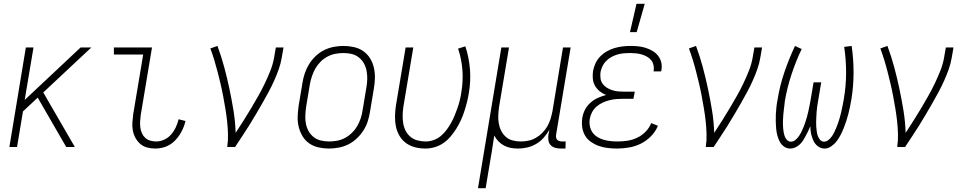

<svg xmlns="http://www.w3.org/2000/svg" viewBox="-20 -768 5040 1003"><path d="M326 0 177 -258 100 -186 69 0H29L115 -520H155L109 -246L401 -520H457L206 -285L371 0Z M791 8Q769 8 748.5 2.5Q728 -3 713 -16Q698 -29 688 -47Q678 -65 674 -86Q670 -107 671.5 -128.5Q673 -150 676 -172L728 -483H575V-520H774L715 -166Q713 -150 712 -134Q711 -118 713 -102.5Q715 -87 721 -73Q727 -59 738 -48.5Q749 -38 764.5 -33.5Q780 -29 796 -29Q817 -29 838 -38.5Q859 -48 874 -65.5Q889 -83 898.5 -103.5Q908 -124 913 -145L949 -136Q945 -118 937.5 -100Q930 -82 919.5 -65.5Q909 -49 895 -34.5Q881 -20 864.5 -10.5Q848 -1 829 3.5Q810 8 791 8Z M1167 0Q1172 -34 1171 -67.5Q1170 -101 1166.5 -134Q1163 -167 1157.5 -199.5Q1152 -232 1146 -264.5Q1140 -297 1132.5 -328.5Q1125 -360 1117 -391.5Q1109 -423 1099.5 -454Q1090 -485 1079 -515L1116 -528Q1136 -474 1151 -418.5Q1166 -363 1178 -306.5Q1190 -250 1199.5 -192Q1209 -134 1211 -74Q1232 -106 1252 -137.5Q1272 -169 1291 -201Q1310 -233 1328.5 -265.5Q1347 -298 1363 -331.5Q1379 -365 1392.5 -399Q1406 -433 1412 -468L1421 -520H1461L1452 -468Q1447 -437 1436 -406Q1425 -375 1411.5 -345Q1398 -315 1382 -285.5Q1366 -256 1349.5 -227Q1333 -198 1316 -169.5Q1299 -141 1281.5 -112.5Q1264 -84 1245 -56Q1226 -28 1208 0Z M1699 8Q1671 8 1644 2Q1617 -4 1595.5 -19Q1574 -34 1560.5 -56.5Q1547 -79 1540.5 -105Q1534 -131 1535 -159Q1536 -187 1540 -215L1560 -335Q1564 -361 1572.5 -386Q1581 -411 1595 -433.5Q1609 -456 1629 -475Q1649 -494 1673 -506Q1697 -518 1723 -523Q1749 -528 1774 -528Q1802 -528 1829 -522Q1856 -516 1877.5 -501Q1899 -486 1913 -463.5Q1927 -441 1933 -415Q1939 -389 1938.5 -361Q1938 -333 1933 -305L1913 -185Q1909 -159 1901 -134Q1893 -109 1878.5 -86.5Q1864 -64 1844 -45Q1824 -26 1800 -14Q1776 -2 1750 3Q1724 8 1699 8ZM1700 -29Q1720 -29 1741.5 -33Q1763 -37 1782.5 -47.5Q1802 -58 1818.5 -74Q1835 -90 1846 -109Q1857 -128 1864 -149Q1871 -170 1874 -191L1894 -311Q1898 -333 1898.5 -355Q1899 -377 1895 -398Q1891 -419 1881 -437Q1871 -455 1854.5 -468Q1838 -481 1817.5 -486Q1797 -491 1774 -491Q1754 -491 1732.5 -487Q1711 -483 1691 -472.5Q1671 -462 1655 -446Q1639 -430 1628 -411Q1617 -392 1610 -371Q1603 -350 1599 -329L1579 -209Q1576 -187 1575 -165Q1574 -143 1578 -122Q1582 -101 1592 -83Q1602 -65 1618.5 -52Q1635 -39 1656 -34Q1677 -29 1700 -29Z M2203 8Q2175 8 2149 1.5Q2123 -5 2102 -20Q2081 -35 2067.5 -57.5Q2054 -80 2048.5 -106Q2043 -132 2043.5 -160Q2044 -188 2048 -215L2099 -520H2139L2087 -209Q2084 -188 2083.5 -166Q2083 -144 2086.5 -123Q2090 -102 2099.5 -84Q2109 -66 2124.5 -53Q2140 -40 2161 -34.5Q2182 -29 2204 -29Q2224 -29 2244.5 -36Q2265 -43 2282 -57Q2299 -71 2312.5 -89Q2326 -107 2336.5 -126Q2347 -145 2355 -164.5Q2363 -184 2370 -204Q2377 -224 2382 -244.5Q2387 -265 2390 -286Q2400 -345 2395.5 -403Q2391 -461 2373 -514L2411 -526Q2430 -469 2435 -406.5Q2440 -344 2429 -280Q2425 -256 2419 -232.5Q2413 -209 2405.5 -186Q2398 -163 2387.5 -140Q2377 -117 2363.5 -95.5Q2350 -74 2333.5 -54.5Q2317 -35 2296 -20.5Q2275 -6 2250.5 1Q2226 8 2203 8Z M2477 215 2599 -520H2639L2587 -209Q2584 -188 2583 -166.5Q2582 -145 2585.5 -124Q2589 -103 2598 -85Q2607 -67 2622 -53.5Q2637 -40 2657.5 -34.5Q2678 -29 2700 -29Q2720 -29 2740 -33Q2760 -37 2778.5 -47.5Q2797 -58 2813 -74Q2829 -90 2839.5 -108.5Q2850 -127 2856 -147Q2862 -167 2866 -187L2921 -520H2961L2885 -64Q2884 -57 2885 -50Q2886 -43 2890.5 -38Q2895 -33 2902 -31Q2909 -29 2916 -29H2935L2934 8H2909Q2894 8 2880 4Q2866 0 2856.5 -10Q2847 -20 2845 -34.5Q2843 -49 2845 -64L2850 -90Q2837 -68 2820 -48.5Q2803 -29 2780.5 -16Q2758 -3 2734 2.5Q2710 8 2686 8Q2666 8 2647.5 4.5Q2629 1 2612.5 -8Q2596 -17 2583.5 -30Q2571 -43 2562 -60Q2556 -18 2549 24Q2542 66 2535 107L2517 215Z M3203 8Q3179 8 3154.5 5Q3130 2 3108.5 -5.5Q3087 -13 3067.5 -26.5Q3048 -40 3036.5 -59.5Q3025 -79 3021.5 -103Q3018 -127 3022 -152Q3025 -173 3035.5 -194Q3046 -215 3064 -231Q3082 -247 3103 -256.5Q3124 -266 3146 -272Q3128 -279 3113 -291Q3098 -303 3088.5 -319.5Q3079 -336 3077 -356Q3075 -376 3078 -397Q3082 -418 3091 -437.5Q3100 -457 3115.5 -473Q3131 -489 3150.5 -500Q3170 -511 3190.5 -517Q3211 -523 3232 -525.5Q3253 -528 3273 -528Q3294 -528 3314 -526Q3334 -524 3353 -518Q3372 -512 3389 -502Q3406 -492 3418 -476.5Q3430 -461 3434.5 -441.5Q3439 -422 3435 -401L3434 -395H3394L3395 -399Q3397 -415 3393.5 -429.5Q3390 -444 3380.5 -455Q3371 -466 3358 -473Q3345 -480 3331 -484Q3317 -488 3301.5 -489.5Q3286 -491 3270 -491Q3254 -491 3238 -489.5Q3222 -488 3206 -483.5Q3190 -479 3174.5 -470.5Q3159 -462 3147 -450Q3135 -438 3127.5 -422.5Q3120 -407 3117 -391Q3115 -375 3117 -359Q3119 -343 3128 -330.5Q3137 -318 3150 -310Q3163 -302 3178 -297Q3193 -292 3209.5 -290.5Q3226 -289 3242 -289H3296L3289 -252H3235Q3217 -252 3199.5 -250.5Q3182 -249 3164 -244.5Q3146 -240 3128.5 -232Q3111 -224 3096.5 -211.5Q3082 -199 3073 -182Q3064 -165 3061 -147Q3058 -128 3061.5 -109.5Q3065 -91 3075 -76.5Q3085 -62 3100.5 -52.5Q3116 -43 3133 -38Q3150 -33 3169 -31Q3188 -29 3207 -29Q3233 -29 3258.5 -33Q3284 -37 3308.5 -48.5Q3333 -60 3352.5 -80Q3372 -100 3382 -125L3417 -111Q3405 -81 3381 -56.5Q3357 -32 3327.5 -17.5Q3298 -3 3266 2.5Q3234 8 3203 8ZM3271 -600 3305 -748H3348L3306 -600Z M3667 0Q3672 -34 3671 -67.5Q3670 -101 3666.5 -134Q3663 -167 3657.5 -199.5Q3652 -232 3646 -264.5Q3640 -297 3632.5 -328.5Q3625 -360 3617 -391.5Q3609 -423 3599.5 -454Q3590 -485 3579 -515L3616 -528Q3636 -474 3651 -418.5Q3666 -363 3678 -306.5Q3690 -250 3699.5 -192Q3709 -134 3711 -74Q3732 -106 3752 -137.5Q3772 -169 3791 -201Q3810 -233 3828.5 -265.5Q3847 -298 3863 -331.5Q3879 -365 3892.5 -399Q3906 -433 3912 -468L3921 -520H3961L3952 -468Q3947 -437 3936 -406Q3925 -375 3911.5 -345Q3898 -315 3882 -285.5Q3866 -256 3849.5 -227Q3833 -198 3816 -169.5Q3799 -141 3781.5 -112.5Q3764 -84 3745 -56Q3726 -28 3708 0Z M4109 8Q4090 8 4075.5 -2.5Q4061 -13 4053 -28.5Q4045 -44 4040.5 -61.5Q4036 -79 4034.5 -97Q4033 -115 4032.5 -134Q4032 -153 4033 -171.5Q4034 -190 4036 -209Q4038 -228 4042 -247Q4053 -318 4077 -389Q4101 -460 4133 -528L4168 -512Q4137 -447 4114.5 -378.5Q4092 -310 4080 -240Q4079 -229 4077.5 -217Q4076 -205 4074.5 -193Q4073 -181 4072 -169Q4071 -157 4070.5 -145.5Q4070 -134 4070 -122.5Q4070 -111 4071 -99Q4072 -87 4074 -76Q4076 -65 4080 -54.5Q4084 -44 4092 -36Q4100 -28 4112 -28Q4125 -28 4136 -37.5Q4147 -47 4154.5 -58.5Q4162 -70 4168 -82.5Q4174 -95 4179 -107.5Q4184 -120 4188 -132.5Q4192 -145 4195.5 -157.5Q4199 -170 4202 -183Q4205 -196 4207.5 -209Q4210 -222 4212.5 -234.5Q4215 -247 4217 -260L4230 -338H4270L4257 -260Q4255 -247 4252.5 -234Q4250 -221 4248.5 -208.5Q4247 -196 4246 -183Q4245 -170 4244.5 -157.5Q4244 -145 4243.5 -132Q4243 -119 4244 -106.5Q4245 -94 4246.5 -82Q4248 -70 4252 -58.5Q4256 -47 4264 -37.5Q4272 -28 4285 -28Q4297 -28 4308 -37Q4319 -46 4326.5 -57Q4334 -68 4339.5 -80Q4345 -92 4350 -104Q4355 -116 4359 -128Q4363 -140 4366.5 -152Q4370 -164 4373 -176.5Q4376 -189 4378.5 -201Q4381 -213 4383.5 -225.5Q4386 -238 4388 -250Q4400 -320 4400 -388.5Q4400 -457 4390 -523L4429 -528Q4439 -460 4439 -388.5Q4439 -317 4427 -245Q4424 -227 4420 -208.5Q4416 -190 4411.5 -172Q4407 -154 4401 -136Q4395 -118 4388 -100Q4381 -82 4372 -64.5Q4363 -47 4351.5 -31.5Q4340 -16 4323 -4Q4306 8 4288 8Q4268 8 4252.5 -4Q4237 -16 4229 -33.5Q4221 -51 4217 -70Q4213 -89 4213 -109Q4208 -96 4202 -83.5Q4196 -71 4189.5 -59Q4183 -47 4176 -35.5Q4169 -24 4158.5 -14Q4148 -4 4135 2Q4122 8 4109 8Z M4667 0Q4672 -34 4671 -67.5Q4670 -101 4666.5 -134Q4663 -167 4657.5 -199.5Q4652 -232 4646 -264.5Q4640 -297 4632.5 -328.5Q4625 -360 4617 -391.5Q4609 -423 4599.5 -454Q4590 -485 4579 -515L4616 -528Q4636 -474 4651 -418.5Q4666 -363 4678 -306.5Q4690 -250 4699.5 -192Q4709 -134 4711 -74Q4732 -106 4752 -137.5Q4772 -169 4791 -201Q4810 -233 4828.5 -265.5Q4847 -298 4863 -331.5Q4879 -365 4892.5 -399Q4906 -433 4912 -468L4921 -520H4961L4952 -468Q4947 -437 4936 -406Q4925 -375 4911.5 -345Q4898 -315 4882 -285.5Q4866 -256 4849.5 -227Q4833 -198 4816 -169.5Q4799 -141 4781.5 -112.5Q4764 -84 4745 -56Q4726 -28 4708 0Z"/></svg>

Font: Iosevka Extralight
Style: Italic
Weight: 200
Italic angle: -9°
Monospace: yes
Designer: Belleve Invis
Foundry: Belleve Invis
Version: Version 32.5.0; ttfautohint (v1.8.4)